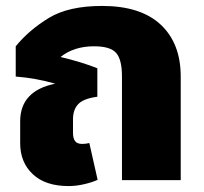

<svg xmlns="http://www.w3.org/2000/svg" viewBox="-20 -607 689 647"><path d="M589 -349V0H391V-350Q391 -406 371.5 -428.5Q352 -451 297 -451Q229 -451 184 -415Q255 -398 308 -377V-281Q262 -275 244 -256.5Q226 -238 226 -205V-159Q226 -141 233 -131.5Q240 -122 257 -122Q269 -122 281 -125L309 -1Q292 7 264.5 13.5Q237 20 211 20Q133 20 90.5 -20Q48 -60 48 -124V-198Q48 -301 166 -325Q100 -344 33 -349V-451Q78 -506 144.5 -546.5Q211 -587 324 -587Q454 -587 521.5 -524Q589 -461 589 -349Z"/></svg>

Font: FiraGO Heavy
Style: Regular
Weight: 900
Designer: bBox Type
Foundry: bBox Type GmbH
Version: Version 1.001